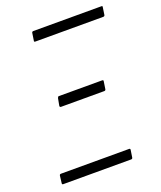

<svg xmlns="http://www.w3.org/2000/svg" viewBox="-124 -735 685 816"><g transform="rotate(-20 218.0 -327.5)"><path d="M21 0Q15 0 16 -6L20 -39Q21 -45 27 -45H335Q341 -45 340 -39L335 -6Q334 0 328 0ZM125 -312Q118 -312 119 -319L125 -351Q127 -358 131 -358H327Q334 -358 332 -351L327 -318Q326 -312 320 -312ZM117 -610Q110 -610 112 -616L117 -649Q118 -655 124 -655H432Q438 -655 436 -649L431 -615Q429 -610 424 -610Z"/></g></svg>

Font: Sofia Sans Condensed Light
Style: Italic
Weight: 300
Italic angle: -9°
Version: Version 4.100